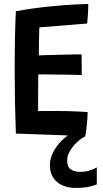

<svg xmlns="http://www.w3.org/2000/svg" viewBox="-20 -682 518 968"><path d="M468 162V248Q452 254.5 426 260Q400 265.5 361 265.5Q324.5 265.5 295 252.5Q265.5 239.5 248.5 213.8Q231.5 188 231.5 151Q231.5 121.5 244 94Q256.5 66.5 276 43.5Q295.5 20.5 317.8 4Q340 -12.5 359 -20L409 6Q389.5 15 368.5 34.5Q347.5 54 333 78.5Q318.5 103 318.5 127Q318.5 159.5 337 172Q355.5 184.5 382 184.5Q408 184.5 427.5 179Q447 173.5 468 162ZM409 6Q357 2.5 306.8 0.2Q256.5 -2 203.5 -3.5Q169 -4.5 131.8 -6Q94.5 -7.5 60 -8.5Q57 -89 55.5 -166.2Q54 -243.5 54 -312.5Q54 -433 56 -513.5Q58 -594 60 -625.5Q151 -641.5 229 -649.2Q307 -657 359.2 -659.5Q411.5 -662 425 -662Q425 -636.5 423.5 -613.2Q422 -590 419.5 -563.5L178.5 -544Q178 -534 177.5 -514.8Q177 -495.5 176.5 -473.5Q176 -451.5 176 -432.2Q176 -413 176 -403Q187.5 -403.5 208.5 -404Q229.5 -404.5 255.2 -405.2Q281 -406 307.2 -406.5Q333.5 -407 355.8 -407.5Q378 -408 391.5 -408L392 -303.5Q385 -304 363.5 -304.5Q342 -305 313.5 -305.5Q285 -306 256.2 -306.2Q227.5 -306.5 205 -306.8Q182.5 -307 173 -307Q173 -301 172.8 -284.2Q172.5 -267.5 172.5 -245.2Q172.5 -223 172.2 -199.2Q172 -175.5 172 -155Q172 -134.5 172 -122Q181.5 -122.5 209.5 -122.5Q237.5 -122.5 264 -122.5Q294.5 -122.5 324.8 -121.8Q355 -121 380.8 -119.5Q406.5 -118 422 -117Q422 -102 420.5 -83Q419 -64 417 -45.5Q415 -27 413 -13.2Q411 0.5 409 6Z"/></svg>

Font: Grandstander Thin Medium
Style: Regular
Weight: 500
Version: Version 1.200